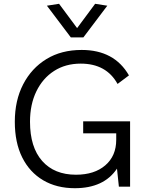

<svg xmlns="http://www.w3.org/2000/svg" viewBox="-20 -983 767 1011"><path d="M418 -344H665V0H606L596 -95Q527 8 374 8Q278 8 207 -34Q136 -76 97 -154Q58 -232 58 -342Q58 -454 102 -539Q146 -624 224.5 -672Q303 -720 410 -720Q582 -720 659 -586L599 -541Q540 -648 405 -648Q325 -648 265 -609.5Q205 -571 171.5 -502Q138 -433 138 -342Q138 -208 202 -135.5Q266 -63 380 -63Q477 -63 534.5 -112.5Q592 -162 592 -247V-281H418ZM353 -786 227 -953 291 -963 386 -835 481 -963 545 -953 419 -786Z"/></svg>

Font: LivvicRegular
Style: Regular
Weight: 400
Designer: Jacques Le Bailly, Baron von Fonthausen
Version: Version 1.001; ttfautohint (v1.8.2)